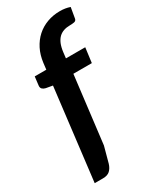

<svg xmlns="http://www.w3.org/2000/svg" viewBox="-216 -802 817 991"><g transform="rotate(-30 192.0 -306.5)"><path d="M224 -420.5H334L345.5 -508.5H230.5L234.5 -542.5C236.8 -561.5 240.8 -577.6 246.2 -590.8C251.8 -603.9 258.8 -614.6 267.2 -622.8C275.8 -630.9 285.6 -636.8 296.8 -640.5C307.9 -644.2 320.2 -646 333.5 -646C343.2 -646 351.8 -646.8 359.5 -648.2C367.2 -649.8 371.8 -654.3 373.5 -662L384.5 -726C366.5 -732.3 346.8 -735.5 325.5 -735.5C298.2 -735.5 272.7 -731.2 249 -722.5C225.3 -713.8 204.4 -701.3 186.2 -685C168.1 -668.7 153.1 -648.8 141.2 -625.5C129.4 -602.2 121.7 -575.8 118 -546.5L113.5 -508.5H44.5L38.5 -458.5C37.2 -449.2 39 -442.1 44 -437.2C49 -432.4 55.3 -429.2 63 -427.5L102.5 -420.5L37 123.5H86.5C104.5 123.5 118.3 119.1 128 110.2C137.7 101.4 145 89 150 73L175.5 -21Z"/></g></svg>

Font: Lato
Style: Bold Italic
Weight: 700
Italic angle: -7°
Designer: Lukasz Dziedzic
Foundry: tyPoland Lukasz Dziedzic
Version: Version 2.007; 2014-02-27